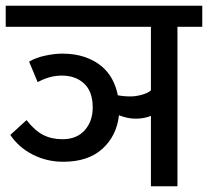

<svg xmlns="http://www.w3.org/2000/svg" viewBox="-30 -653 729 673"><path d="M295 -276Q295 -332 265 -360Q235 -388 187 -388Q164 -388 143 -382Q122 -376 102 -365L72 -437Q96 -451 128.5 -458Q161 -465 188 -465Q232 -465 266 -453.5Q300 -442 324 -422.5Q348 -403 362.5 -376.5Q377 -350 383 -319Q403 -315 428 -315Q445 -315 466 -320.5Q487 -326 499 -336V-559H-10V-633H679V-559H592V0H499V-247Q491 -243 476.5 -240Q462 -237 446 -237Q429 -237 414.5 -240.5Q400 -244 387 -249Q379 -177 329 -131.5Q279 -86 192 -86Q134 -86 85 -111Q36 -136 6 -180L63 -232Q92 -195 121.5 -180Q151 -165 189 -165Q239 -165 267 -196.5Q295 -228 295 -276Z"/></svg>

Font: Ek Mukta Medium
Style: Regular
Weight: 500
Designer: Girish Dalvi and Yashodeep Gholap
Foundry: Ek Type
Version: Version 2.538;PS 1.002;hotconv 16.6.51;makeotf.lib2.5.65220;